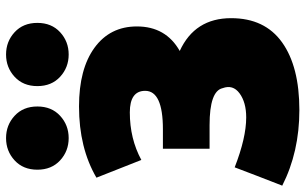

<svg xmlns="http://www.w3.org/2000/svg" viewBox="-212 -794 1033 650"><g transform="rotate(-90 305.0 -468.5)"><path d="M569 -203Q569 -89 487 -30.5Q405 28 258 28Q116 28 2 -30Q14 -60 35 -115Q56 -170 64 -191Q164 -152 233 -152Q284 -152 314.5 -174.5Q345 -197 332 -232Q322 -276 207 -276H127V-434H193Q323 -434 323 -494Q323 -546 250 -546Q161 -546 89 -507L29 -659Q130 -718 270 -718Q397 -718 469 -665.5Q541 -613 541 -522Q541 -424 458 -377Q569 -326 569 -203ZM238.5 -936Q270 -907 270 -859Q270 -811 238.5 -782Q207 -753 163 -753Q119 -753 87.5 -782Q56 -811 56 -859Q56 -907 87.5 -936Q119 -965 163 -965Q207 -965 238.5 -936ZM521.5 -936Q553 -907 553 -859Q553 -811 521.5 -782Q490 -753 446 -753Q402 -753 370.5 -782Q339 -811 339 -859Q339 -907 370.5 -936Q402 -965 446 -965Q490 -965 521.5 -936Z"/></g></svg>

Font: Repo
Style: ExtraBlack
Weight: 1000
Designer: Stefan Peev
Foundry: Context Ltd
Version: Version 001.000